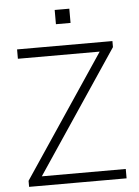

<svg xmlns="http://www.w3.org/2000/svg" viewBox="-59 -935 711 981"><g transform="rotate(-5 296.0 -444.5)"><path d="M50 0V-31L491 -689L500 -657H50V-705H539V-674L98 -16L89 -48H550V0ZM259 -816V-889H334V-816Z"/></g></svg>

Font: Nunito Sans 7pt ExtraLight
Style: Regular
Weight: 250
Designer: Vernon Adams
Foundry: Vernon Adams
Version: Version 3.101;gftools[0.9.27]